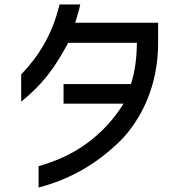

<svg xmlns="http://www.w3.org/2000/svg" viewBox="-20 -767 813 861"><path d="M340 -747H247C215 -613 155 -517 75 -433V-311C168 -387 220 -453 286 -575H594C593 -502 584 -440 567 -390H265V-302H534C446 -161 317 -67 153 -22V74C294 37 413 -31 520 -136C615 -232 689 -385 689 -572V-665H317C324 -688 333 -715 340 -747Z"/></svg>

Font: コーポレート・ロゴ ver3 Medium
Style: Regular
Weight: 500
Designer: [KANA_main] LOGOTYPE.JP [Source Han Sans] Ryoko NISHIZUKA 西塚涼子 (kana, bopomofo & ideographs); Paul D. Hunt (Latin, Greek
Version: Version 12.001;FEAKit 1.0